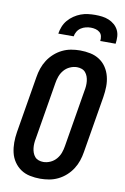

<svg xmlns="http://www.w3.org/2000/svg" viewBox="-103 -1014 706 1082"><g transform="rotate(10 250.0 -473.5)"><path d="M206 8Q176 8 147 2Q118 -4 95 -19.5Q72 -35 56 -58.5Q40 -82 33.5 -110Q27 -138 27 -167.5Q27 -197 32 -228L86 -552Q90 -578 98.5 -603Q107 -628 121.5 -650.5Q136 -673 156.5 -691.5Q177 -710 201.5 -722Q226 -734 252 -738.5Q278 -743 303 -743Q333 -743 362 -737Q391 -731 414.5 -715.5Q438 -700 453.5 -676.5Q469 -653 476 -625Q483 -597 482.5 -567.5Q482 -538 477 -507L423 -183Q419 -157 410.5 -132Q402 -107 387.5 -84.5Q373 -62 352.5 -43.5Q332 -25 307.5 -13Q283 -1 257 3.5Q231 8 206 8ZM207 -88Q227 -88 247 -97Q267 -106 281 -122.5Q295 -139 302 -158.5Q309 -178 312 -198L366 -523Q369 -537 370 -551.5Q371 -566 369.5 -579.5Q368 -593 363.5 -605.5Q359 -618 350.5 -628Q342 -638 329 -642.5Q316 -647 302 -647Q282 -647 262 -638Q242 -629 228 -612.5Q214 -596 207 -576.5Q200 -557 197 -537L143 -212Q140 -198 139 -183.5Q138 -169 139.5 -155.5Q141 -142 145.5 -129.5Q150 -117 158.5 -107Q167 -97 180 -92.5Q193 -88 207 -88ZM165 -815Q168 -835 176 -855.5Q184 -876 198.5 -893Q213 -910 231.5 -922.5Q250 -935 270 -942.5Q290 -950 311 -952.5Q332 -955 352 -955Q372 -955 392 -952.5Q412 -950 430 -942.5Q448 -935 462.5 -922.5Q477 -910 485.5 -893Q494 -876 495 -855.5Q496 -835 493 -815H405Q407 -829 404 -842.5Q401 -856 391 -864.5Q381 -873 367.5 -876.5Q354 -880 340 -880Q326 -880 311.5 -876.5Q297 -873 284 -864.5Q271 -856 263 -842.5Q255 -829 253 -815Z"/></g></svg>

Font: Iosevka SS18
Style: Bold Italic
Weight: 700
Italic angle: -9°
Monospace: yes
Designer: Belleve Invis
Foundry: Belleve Invis
Version: Version 25.1.1; ttfautohint (v1.8.4)